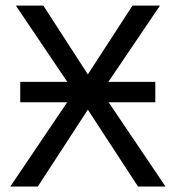

<svg xmlns="http://www.w3.org/2000/svg" viewBox="-20 -679 640 699"><path d="M299.8 -408.2 462.4 -658.7H562.5L374.5 -380.9H545.4V-306.6H375.5L582.5 0H482.4L299.8 -279.8L117.7 0H17.6L224.6 -306.6H53.7V-380.9H225.1L37.6 -658.7H137.7Z"/></svg>

Font: Cousine
Style: Regular
Weight: 400
Monospace: yes
Designer: Steve Matteson
Foundry: Monotype Imaging Inc.
Version: Version 1.21